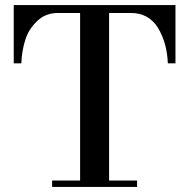

<svg xmlns="http://www.w3.org/2000/svg" viewBox="-20 -735 744 755"><path d="M295 -25V-684H209Q159 -684 127 -653Q93 -621 80 -580Q65 -533 64 -486H34V-715H670V-486H640Q637 -566 601 -626Q564 -684 495 -684H409V-25H519V0H185V-25Z"/></svg>

Font: Bailleul Roman
Style: Roman
Weight: 400
Version: Version 1